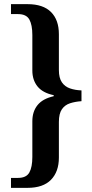

<svg xmlns="http://www.w3.org/2000/svg" viewBox="-20 -780 446 926"><path d="M33 126V78H67Q107 78 121.5 52Q136 26 136 -23V-195Q136 -242 161 -273Q186 -304 239 -316V-321Q186 -332 161 -363Q136 -394 136 -440V-611Q136 -660 121.5 -686Q107 -712 67 -712H33V-760H113Q188 -760 226 -722Q264 -684 264 -615V-442Q264 -404 278.5 -383Q293 -362 318 -353.5Q343 -345 373 -344V-292Q343 -290 318 -282Q293 -274 278.5 -253Q264 -232 264 -192V-20Q264 48 226 87Q188 126 113 126Z"/></svg>

Font: Noto Serif Myanmar SemiCondensed SemiBold
Style: Regular
Weight: 600
Width: 4
Designer: Ben Mitchell and the Monotype Design Team
Foundry: Monotype Imaging Inc.
Version: Version 2.106; ttfautohint (v1.8.4.7-5d5b)